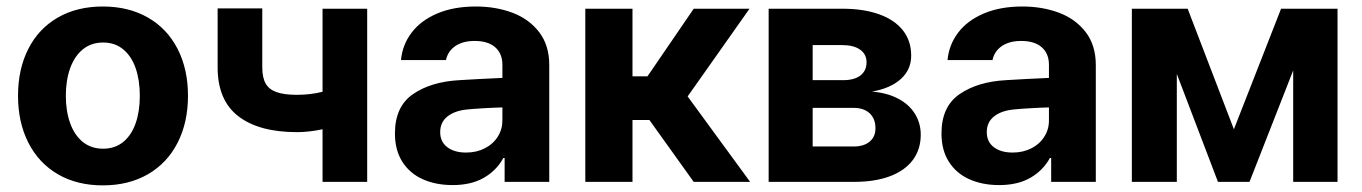

<svg xmlns="http://www.w3.org/2000/svg" viewBox="-20 -557 4170 588"><path d="M35.2 -263.7Q35.2 -345.2 66.7 -407.2Q98.1 -469.2 157 -503.2Q215.8 -537.1 294.9 -537.1Q374 -537.1 433.1 -503.2Q492.2 -469.2 523.9 -407.2Q555.7 -345.2 555.7 -263.7Q555.7 -182.1 523.9 -119.9Q492.2 -57.6 433.1 -23.4Q374 10.7 294.9 10.7Q215.8 10.7 157.2 -23.4Q98.6 -57.6 66.9 -119.9Q35.2 -182.1 35.2 -263.7ZM408.2 -263.7Q408.2 -311 395.5 -347.9Q382.8 -384.8 357.4 -405.8Q332 -426.8 295.9 -426.8Q259.3 -426.8 233.6 -405.8Q208 -384.8 194.8 -347.9Q181.6 -311 181.6 -263.7Q181.6 -216.8 194.8 -179.9Q208 -143.1 233.6 -122.3Q259.3 -101.6 295.9 -101.6Q332 -101.6 357.4 -122.3Q382.8 -143.1 395.5 -179.7Q408.2 -216.3 408.2 -263.7Z M1104.5 0H967.8V-161.1Q925.3 -152.3 889.6 -152.3Q772.9 -152.3 709.7 -201.2Q646.5 -250 646.5 -350.6V-531.2H783.2V-350.6Q783.2 -319.3 793.7 -301Q804.2 -282.7 827.4 -274.7Q850.6 -266.6 889.6 -266.6Q930.2 -266.6 967.8 -275.9V-530.3H1104.5Z M1386.7 -311.5Q1440.4 -314.9 1518.6 -318.4V-361.3Q1517.6 -394.5 1495.6 -413.1Q1473.6 -431.6 1433.6 -431.6Q1397.5 -431.6 1374.5 -416Q1351.6 -400.4 1345.7 -373H1208Q1212.4 -419.9 1240.5 -457Q1268.6 -494.1 1318.8 -515.6Q1369.1 -537.1 1437.5 -537.1Q1498 -537.1 1549.1 -518.1Q1600.1 -499 1631.1 -458.7Q1662.1 -418.5 1662.1 -357.4V0H1525.4V-73.2H1521.5Q1500.5 -34.7 1461.7 -12.5Q1422.9 9.8 1366.2 9.8Q1314.5 9.8 1274.7 -8.1Q1234.9 -25.9 1212.2 -61.5Q1189.5 -97.2 1189.5 -148.4Q1189.5 -230.5 1244.6 -268.6Q1299.8 -306.6 1386.7 -311.5ZM1407.2 -89.8Q1439.5 -89.8 1465.1 -103Q1490.7 -116.2 1504.9 -139.2Q1519 -162.1 1518.6 -189.5V-228Q1495.6 -227.5 1461.9 -225.6Q1428.2 -223.6 1410.2 -221.7Q1372.1 -217.8 1350.1 -200.2Q1328.1 -182.6 1328.1 -152.3Q1328.1 -122.6 1349.9 -106.2Q1371.6 -89.8 1407.2 -89.8Z M1772.5 -530.3H1917V-323.2H1962.9L2104.5 -530.3H2275.4L2085.9 -261.7L2277.3 0H2104.5L1968.8 -189.5H1917V0H1772.5Z M2334 -530.3H2559.6Q2624.5 -530.3 2671.9 -513.4Q2719.2 -496.6 2744.9 -464.4Q2770.5 -432.1 2770.5 -386.7Q2770.5 -343.8 2739 -315.2Q2707.5 -286.6 2650.4 -276.4Q2696.3 -272.9 2730.2 -255.1Q2764.2 -237.3 2782 -208.5Q2799.8 -179.7 2799.8 -144.5Q2799.8 -99.6 2775.6 -67.1Q2751.5 -34.7 2705.6 -17.3Q2659.7 0 2594.7 0H2334ZM2661.1 -164.1Q2661.1 -193.4 2643.3 -210Q2625.5 -226.6 2594.7 -226.6H2468.8V-108.4H2594.7Q2625.5 -108.4 2643.3 -123.3Q2661.1 -138.2 2661.1 -164.1ZM2633.8 -366.2Q2633.8 -391.1 2614 -405Q2594.2 -418.9 2559.6 -418.9H2468.8V-311.5H2562.5Q2596.2 -311.5 2615 -325.9Q2633.8 -340.3 2633.8 -366.2Z M3060.5 -311.5Q3114.3 -314.9 3192.4 -318.4V-361.3Q3191.4 -394.5 3169.4 -413.1Q3147.5 -431.6 3107.4 -431.6Q3071.3 -431.6 3048.3 -416Q3025.4 -400.4 3019.5 -373H2881.8Q2886.2 -419.9 2914.3 -457Q2942.4 -494.1 2992.7 -515.6Q3043 -537.1 3111.3 -537.1Q3171.9 -537.1 3222.9 -518.1Q3273.9 -499 3304.9 -458.7Q3335.9 -418.5 3335.9 -357.4V0H3199.2V-73.2H3195.3Q3174.3 -34.7 3135.5 -12.5Q3096.7 9.8 3040 9.8Q2988.3 9.8 2948.5 -8.1Q2908.7 -25.9 2886 -61.5Q2863.3 -97.2 2863.3 -148.4Q2863.3 -230.5 2918.5 -268.6Q2973.6 -306.6 3060.5 -311.5ZM3081.1 -89.8Q3113.3 -89.8 3138.9 -103Q3164.6 -116.2 3178.7 -139.2Q3192.9 -162.1 3192.4 -189.5V-228Q3169.4 -227.5 3135.7 -225.6Q3102.1 -223.6 3084 -221.7Q3045.9 -217.8 3023.9 -200.2Q3002 -182.6 3002 -152.3Q3002 -122.6 3023.7 -106.2Q3045.4 -89.8 3081.1 -89.8Z M3903.3 -530.3H4076.2V0H3940.4V-341.3L3806.6 0H3710L3584 -330.6V0H3446.3V-530.3H3617.2L3758.8 -161.1Z"/></svg>

Font: WEMIX Pretendard
Style: Bold
Weight: 700
Designer: Base glyphs from Inter by Rasmus Andersson; Hangeul glyphs from Noto Sans CJK(Source Han Sans) by Jang Soo-young and Kan
Foundry: Kil Hyung-jin
Version: Version 1.000